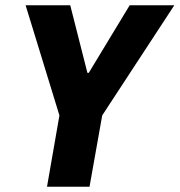

<svg xmlns="http://www.w3.org/2000/svg" viewBox="-20 -707 680 727"><path d="M158 0 205 -270 77 -687H246L311 -431H316L471 -687H640L367 -270L319 0Z"/></svg>

Font: Archivo Condensed ExtraBold
Style: Italic
Weight: 800
Width: 3
Italic angle: -10°
Designer: Hector Gatti
Foundry: Omnibus-Type
Version: Version 2.001